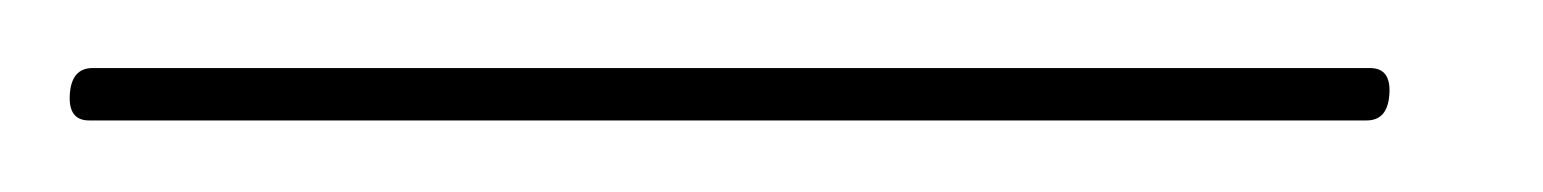

<svg xmlns="http://www.w3.org/2000/svg" viewBox="-72 70 442 55"><path d="M-52 97Q-51.5 89.5 -45.5 89.5H320.5Q326.5 89.5 326 97Q325.5 104.5 319.5 104.5H-46.5Q-52.5 104.5 -52 97Z"/></svg>

Font: Fraunces 144pt
Style: Italic
Weight: 400
Italic angle: -16°
Version: Version 1.000;[b76b70a41]